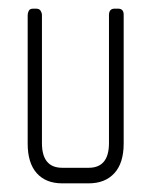

<svg xmlns="http://www.w3.org/2000/svg" viewBox="-20 -424 350 444"><path d="M185 0H124Q86 0 65 -23.5Q44 -47 44 -92V-389Q44 -394 46.5 -399Q49 -404 57 -404H63Q71 -404 74 -399Q77 -394 77 -389V-93Q77 -36 124 -36H185Q232 -36 232 -93V-389Q232 -404 245 -404H253Q266 -404 266 -390V-92Q266 -47 244.5 -23.5Q223 0 185 0Z"/></svg>

Font: Chathura
Style: Regular
Weight: 300
Designer: Appaji Ambarisha Darbha
Foundry: Aditya Fonts
Version: Version 1.00 2015